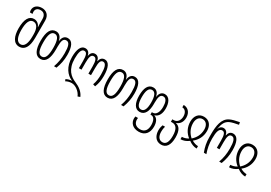

<svg xmlns="http://www.w3.org/2000/svg" viewBox="37 -1922 4696 3323"><g transform="rotate(30 2385.5 -260.0)"><path d="M211 10C312 10 376 -74 376 -261V-607C376 -719 304 -770 222 -770C134 -770 69 -721 69 -644C69 -628 72 -613 77 -598H128C125 -610 123 -623 123 -636C123 -701 168 -725 221 -725C283 -725 322 -684 322 -604V-518C322 -496 323 -474 325 -447H322C303 -497 259 -537 197 -537C99 -537 44 -442 44 -262C44 -107 94 10 211 10ZM211 -38C136 -38 99 -121 99 -262C99 -411 135 -492 208 -492C283 -492 322 -421 322 -301V-258C322 -118 284 -38 211 -38Z M635 10C740 10 788 -90 788 -267V-326C788 -442 806 -494 866 -494C930 -494 951 -421 951 -284C951 -180 936 -91 903 0H953C988 -95 1006 -177 1006 -284C1006 -441 965 -542 870 -542C810 -542 768 -502 759 -419H757C741 -506 692 -542 635 -542C529 -542 482 -445 482 -268C482 -89 532 10 635 10ZM635 -38C565 -38 536 -113 536 -268C536 -416 563 -494 635 -494C705 -494 734 -416 734 -267C734 -112 705 -38 635 -38Z M1518 250 1564 233C1529 148 1453 92 1362 54C1255 10 1147 -76 1147 -296C1147 -419 1168 -494 1226 -494C1277 -494 1293 -441 1293 -328V-186H1345V-328C1345 -441 1362 -494 1414 -494C1465 -494 1483 -441 1483 -328V-186H1535V-328C1535 -441 1550 -494 1602 -494C1659 -494 1680 -419 1680 -284C1680 -206 1672 -137 1646 -68L1693 -54C1723 -128 1735 -198 1735 -284C1735 -449 1692 -542 1609 -542C1552 -542 1521 -506 1510 -449H1508C1497 -506 1465 -542 1414 -542C1362 -542 1331 -506 1320 -449H1318C1307 -506 1275 -542 1219 -542C1135 -542 1093 -449 1093 -296C1093 -102 1185 17 1298 62V64C1259 64 1214 77 1185 96L1201 130C1231 111 1275 99 1318 99C1389 99 1483 163 1518 250Z M1975 10C2080 10 2128 -90 2128 -267V-326C2128 -442 2146 -494 2206 -494C2270 -494 2291 -421 2291 -284C2291 -180 2276 -91 2243 0H2293C2328 -95 2346 -177 2346 -284C2346 -441 2305 -542 2210 -542C2150 -542 2108 -502 2099 -419H2097C2081 -506 2032 -542 1975 -542C1869 -542 1822 -445 1822 -268C1822 -89 1872 10 1975 10ZM1975 -38C1905 -38 1876 -113 1876 -268C1876 -416 1903 -494 1975 -494C2045 -494 2074 -416 2074 -267C2074 -112 2045 -38 1975 -38Z M2737 250C2859 250 2926 169 2926 42C2926 -45 2896 -113 2833 -130V-133C2913 -157 2945 -234 2945 -332C2945 -441 2904 -542 2809 -542C2749 -542 2709 -501 2699 -424H2697C2681 -509 2634 -542 2578 -542C2477 -542 2433 -447 2433 -298C2433 -152 2481 -55 2579 -55C2682 -55 2727 -153 2727 -297V-326C2727 -442 2746 -494 2805 -494C2869 -494 2891 -421 2891 -332C2891 -234 2855 -158 2787 -158H2767V-109H2783C2843 -109 2871 -40 2871 42C2871 136 2831 202 2737 202C2651 202 2607 151 2607 81C2607 71 2608 60 2610 49H2558C2555 62 2553 75 2553 88C2553 176 2616 250 2737 250ZM2580 -103C2513 -103 2486 -176 2486 -298C2486 -418 2511 -494 2580 -494C2647 -494 2674 -418 2674 -297C2674 -175 2647 -103 2580 -103Z M3183 250C3283 250 3342 174 3342 17C3342 -123 3297 -185 3224 -203V-206C3293 -228 3332 -290 3332 -372C3332 -486 3260 -542 3182 -542V-494C3231 -494 3278 -453 3278 -367C3278 -288 3233 -228 3165 -228H3136V-179H3165C3234 -179 3287 -127 3287 17C3287 141 3253 202 3183 202C3111 202 3076 139 3076 54C3076 4 3085 -35 3091 -54H3042C3033 -33 3022 9 3022 56C3022 152 3070 250 3183 250Z M3430 0C3484 0 3541 -21 3591 -60C3642 -21 3699 0 3753 0V-48C3715 -48 3672 -60 3629 -85V-87C3706 -147 3758 -238 3758 -351C3758 -460 3700 -542 3591 -542C3482 -542 3425 -460 3425 -351C3425 -238 3476 -147 3553 -87V-85C3510 -59 3468 -48 3430 -48ZM3591 -108C3528 -164 3479 -243 3479 -351C3479 -431 3517 -494 3591 -494C3666 -494 3704 -431 3704 -351C3704 -243 3655 -164 3591 -108Z M3898 0H3948C3916 -91 3899 -177 3899 -284C3899 -419 3920 -494 3981 -494C4034 -494 4050 -441 4050 -328V-186H4102V-328C4102 -441 4117 -494 4171 -494C4231 -494 4252 -421 4252 -284C4252 -180 4237 -91 4204 0H4254C4289 -95 4307 -177 4307 -284C4307 -441 4266 -542 4175 -542C4119 -542 4088 -506 4077 -449H4075C4064 -506 4032 -542 3981 -542C3950 -542 3916 -530 3894 -474H3892C3912 -590 3942 -643 4009 -677C4051 -698 4126 -712 4183 -723L4174 -770C4100 -756 4029 -740 3986 -717C3867 -658 3845 -510 3845 -342V-288C3845 -175 3862 -94 3898 0Z M4400 0C4454 0 4511 -21 4561 -60C4612 -21 4669 0 4723 0V-48C4685 -48 4642 -60 4599 -85V-87C4676 -147 4728 -238 4728 -351C4728 -460 4670 -542 4561 -542C4452 -542 4395 -460 4395 -351C4395 -238 4446 -147 4523 -87V-85C4480 -59 4438 -48 4400 -48ZM4561 -108C4498 -164 4449 -243 4449 -351C4449 -431 4487 -494 4561 -494C4636 -494 4674 -431 4674 -351C4674 -243 4625 -164 4561 -108Z"/></g></svg>

Font: Noto Sans Georgian ExtraCondensed Light
Style: Regular
Weight: 300
Width: 2
Designer: Monotype Design Team, Akaki Razmadze
Foundry: Google LLC
Version: Version 2.005